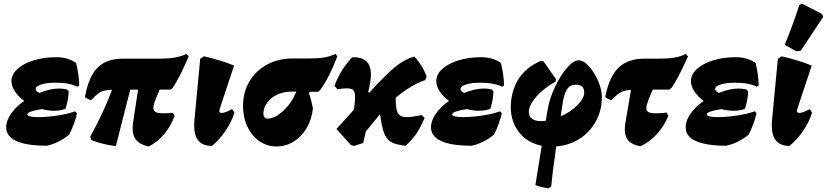

<svg xmlns="http://www.w3.org/2000/svg" viewBox="-20 -793 4539 1054"><path d="M176 -304Q176 -292 196 -283Q255 -307 306 -307Q325 -307 347 -302L357 -291Q356 -249 340 -196Q314 -185 277 -185Q244 -185 211 -194Q175 -189 152.5 -181.5Q130 -174 130 -165Q130 -158 145 -154Q160 -150 188 -150Q238 -150 297 -159Q356 -168 392 -182L403 -172Q389 -111 360 -54Q302 -7 237 7Q127 7 70.5 -18.5Q14 -44 14 -94Q14 -131 41 -169.5Q68 -208 113 -239Q80 -263 61.5 -291.5Q43 -320 43 -348Q43 -384 75.5 -414Q108 -444 164.5 -461.5Q221 -479 288 -479Q354 -479 398 -447Q414 -381 415 -324L404 -317Q362 -339 284 -339Q236 -339 206 -329Q176 -319 176 -304Z M822 -201Q822 -185 834.5 -178Q847 -171 876 -171Q898 -171 929 -174L939 -156Q891 -36 796 11Q750 1 729 -22.5Q708 -46 708 -88Q708 -105 711 -124L738 -301H695L616 9Q556 3 483 -23L475 -42Q548 -174 595 -300Q553 -299 532.5 -288Q512 -277 481 -244H475L449 -257L447 -264Q467 -373 516 -422Q565 -471 655 -471H855Q904 -471 939 -477Q974 -483 1004 -497L1016 -483Q986 -415 967 -378Q948 -341 928 -310L915 -301H856L834 -247Q822 -217 822 -201Z M1046 -103Q1046 -121 1047 -131L1079 -470L1100 -484Q1198 -461 1265 -433L1186 -195Q1184 -187 1184 -184Q1184 -173 1197 -173Q1215 -173 1254 -194L1267 -175Q1251 -123 1217.5 -74Q1184 -25 1143 8Q1046 8 1046 -103Z M1832 -484Q1788 -368 1737 -298L1725 -289H1681L1676 -282Q1689 -245 1698 -198Q1691 -137 1663 -89.5Q1635 -42 1591.5 -15.5Q1548 11 1497 11Q1446 11 1404 -18Q1362 -47 1338 -98Q1314 -149 1314 -211Q1314 -286 1349 -345.5Q1384 -405 1446 -438.5Q1508 -472 1586 -472H1677Q1726 -472 1759 -477.5Q1792 -483 1821 -497ZM1607 -290H1578Q1538 -290 1503 -274Q1468 -258 1447 -230Q1426 -202 1426 -169Q1426 -142 1449 -142Q1490 -142 1536 -185.5Q1582 -229 1607 -290Z M2314 -353Q2278 -342 2235 -316Q2192 -290 2152 -256Q2152 -195 2164 -172.5Q2176 -150 2213 -150Q2242 -150 2296 -162L2311 -145Q2284 -86 2264.5 -57.5Q2245 -29 2207 7Q2155 2 2129 -12Q2103 -26 2089.5 -60Q2076 -94 2066 -166L1988 -71L1974 -8L1924 8V7L1923 8L1906 3L1827 -85L1922 -190Q1929 -224 1929 -264Q1929 -288 1919.5 -298Q1910 -308 1884 -308Q1859 -308 1833 -303L1816 -321Q1848 -410 1914 -479Q1966 -480 1991 -456.5Q2016 -433 2016 -384Q2016 -344 2001 -287L2008 -285Q2098 -384 2149 -425.5Q2200 -467 2254 -483Q2301 -433 2322 -372Z M2508 -304Q2508 -292 2528 -283Q2587 -307 2638 -307Q2657 -307 2679 -302L2689 -291Q2688 -249 2672 -196Q2646 -185 2609 -185Q2576 -185 2543 -194Q2507 -189 2484.5 -181.5Q2462 -174 2462 -165Q2462 -158 2477 -154Q2492 -150 2520 -150Q2570 -150 2629 -159Q2688 -168 2724 -182L2735 -172Q2721 -111 2692 -54Q2634 -7 2569 7Q2459 7 2402.5 -18.5Q2346 -44 2346 -94Q2346 -131 2373 -169.5Q2400 -208 2445 -239Q2412 -263 2393.5 -291.5Q2375 -320 2375 -348Q2375 -384 2407.5 -414Q2440 -444 2496.5 -461.5Q2553 -479 2620 -479Q2686 -479 2730 -447Q2746 -381 2747 -324L2736 -317Q2694 -339 2616 -339Q2568 -339 2538 -329Q2508 -319 2508 -304Z M3033 11Q3031 21 3029 45Q3012 159 3006 230L2992 241Q2950 235 2919 223L2954 7Q2873 -9 2828.5 -68Q2784 -127 2784 -204Q2784 -286 2823 -353.5Q2862 -421 2949 -459L2964 -456L3031 -360V-346Q2962 -307 2922.5 -260.5Q2883 -214 2883 -178Q2883 -155 2900 -141.5Q2917 -128 2952 -128Q2960 -128 2976 -130L2986 -189Q2996 -251 3026 -314.5Q3056 -378 3092 -420Q3128 -462 3157 -462Q3183 -462 3213 -429Q3243 -396 3263.5 -348.5Q3284 -301 3284 -260Q3284 -188 3251.5 -128Q3219 -68 3162 -31.5Q3105 5 3033 11ZM3187 -286Q3187 -328 3140 -328Q3110 -328 3093.5 -304Q3077 -280 3069 -228Q3061 -178 3058 -154Q3112 -178 3149.5 -215.5Q3187 -253 3187 -286Z M3757 -483Q3724 -412 3705.5 -376Q3687 -340 3666 -310L3653 -301H3563L3541 -248Q3528 -214 3528 -200Q3528 -184 3540 -177.5Q3552 -171 3580 -171Q3608 -171 3640 -175L3649 -156Q3598 -39 3496 10Q3451 2 3430.5 -20Q3410 -42 3410 -82Q3410 -103 3414 -123L3444 -300Q3407 -297 3387 -286Q3367 -275 3337 -244H3331L3305 -257L3303 -264Q3325 -373 3376 -422Q3427 -471 3518 -471H3594Q3648 -471 3683.5 -477Q3719 -483 3745 -497Z M3906 -304Q3906 -292 3926 -283Q3985 -307 4036 -307Q4055 -307 4077 -302L4087 -291Q4086 -249 4070 -196Q4044 -185 4007 -185Q3974 -185 3941 -194Q3905 -189 3882.5 -181.5Q3860 -174 3860 -165Q3860 -158 3875 -154Q3890 -150 3918 -150Q3968 -150 4027 -159Q4086 -168 4122 -182L4133 -172Q4119 -111 4090 -54Q4032 -7 3967 7Q3857 7 3800.5 -18.5Q3744 -44 3744 -94Q3744 -131 3771 -169.5Q3798 -208 3843 -239Q3810 -263 3791.5 -291.5Q3773 -320 3773 -348Q3773 -384 3805.5 -414Q3838 -444 3894.5 -461.5Q3951 -479 4018 -479Q4084 -479 4128 -447Q4144 -381 4145 -324L4134 -317Q4092 -339 4014 -339Q3966 -339 3936 -329Q3906 -319 3906 -304Z M4217 -103Q4217 -121 4218 -131L4250 -470L4271 -484Q4369 -461 4436 -433L4357 -195Q4355 -187 4355 -184Q4355 -173 4368 -173Q4386 -173 4425 -194L4438 -175Q4422 -123 4388.5 -74Q4355 -25 4314 8Q4217 8 4217 -103ZM4376 -515 4352 -511 4288 -547Q4333 -658 4368 -765L4383 -773L4493 -716L4499 -700Z"/></svg>

Font: Alegreya Black
Style: Italic
Weight: 900
Italic angle: -7°
Designer: Juan Pablo del Peral
Foundry: Huerta Tipografica
Version: Version 2.007; ttfautohint (v1.6)